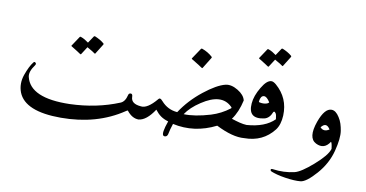

<svg xmlns="http://www.w3.org/2000/svg" viewBox="-80 -853 2460 1291"><g transform="rotate(10 1150.0 -208.0)"><path d="M120 -254Q127 -264 135 -256Q143 -249 135 -238Q99 -189 107 -154Q140 -15 410 -22Q592 -28 745 -91Q775 -103 786 -150Q789 -164 804 -163Q815 -161 815 -142Q816 -95 884 -90Q909 -89 906 -58Q900 0 884 0Q839 0 803 -46Q801 -49 790 -41Q612 79 366 79Q122 79 74 -41Q52 -99 74 -162Q96 -224 120 -254ZM491 -498Q493 -501 499 -500Q516 -493 532 -484Q548 -475 562 -463Q566 -459 563 -455L520 -386Q518 -383 512 -388Q509 -391 496.5 -398.5Q484 -406 461 -419L427 -366Q424 -362 418 -367Q414 -370 398.5 -380Q383 -390 355 -407Q351 -409 354 -412L398 -478Q400 -481 405 -480Q420 -475 433.5 -467Q447 -459 459 -450Z M1117 -11Q1102 35 1099 54Q1096 74 1085 79Q1075 83 1067 78Q1051 65 1082 -22Q1051 -31 1030 -46Q1009 -61 990 -86Q937 -5 883 0Q872 1 866 -17Q854 -54 867 -79Q874 -92 883 -90Q928 -83 990 -157Q997 -166 1004 -163Q1008 -162 1012 -158Q1016 -154 1021 -149Q1065 -99 1131 -94Q1188 -181 1275 -250Q1361 -318 1419 -332Q1458 -341 1504 -313Q1549 -286 1558 -249Q1540 -167 1501 -114Q1531 -104 1557 -97.5Q1583 -91 1605 -90Q1614 -90 1616 -65Q1622 -2 1605 0Q1527 7 1412 -51Q1267 22 1117 -11ZM1482 -192Q1406 -268 1275 -181Q1209 -138 1176 -88Q1251 -85 1358 -117Q1426 -138 1482 -181Q1489 -186 1482 -192ZM1215 -541Q1217 -544 1223 -543Q1263 -529 1294 -501Q1298 -497 1295 -493L1248 -417Q1245 -412 1238 -418Q1234 -421 1217 -432Q1200 -443 1168 -462Q1163 -465 1166 -468Z M1720 -409Q1733 -409 1752 -393Q1842 -315 1837 -195Q1834 -132 1806 -95Q1732 0 1605 0Q1592 0 1586 -23Q1583 -34 1583.5 -46Q1584 -58 1586 -68Q1590 -88 1605 -90Q1730 -99 1793 -162Q1790 -193 1784 -201Q1777 -212 1772 -210Q1768 -209 1767 -206Q1750 -162 1715 -154Q1605 -130 1614 -239Q1618 -291 1654 -351Q1688 -409 1720 -409ZM1687 -301Q1665 -300 1660 -262Q1660 -256 1661 -256Q1681 -250 1702 -253Q1722 -256 1729 -266Q1706 -303 1687 -301ZM1748 -635Q1750 -638 1756 -637Q1773 -630 1789 -621Q1805 -612 1819 -600Q1823 -596 1820 -592L1777 -523Q1775 -520 1769 -525Q1766 -528 1753.5 -535.5Q1741 -543 1718 -556L1684 -503Q1681 -499 1675 -504Q1671 -507 1655.5 -517Q1640 -527 1612 -544Q1608 -546 1611 -549L1655 -615Q1657 -618 1662 -617Q1677 -612 1690.5 -604Q1704 -596 1716 -587Z M2069 -194Q2104 -291 2151 -290Q2180 -290 2205 -250Q2218 -230 2225 -208Q2232 -186 2236 -161Q2244 -111 2221 -22Q2198 67 2133 141Q2067 216 2028 220Q1988 224 1922 214Q1889 209 1865.5 202.5Q1842 196 1827 190Q1816 185 1817 178Q1819 170 1830 172Q1908 183 1979 166Q2000 161 2030.5 141Q2061 121 2101 86Q2141 51 2165 22Q2189 -7 2196 -31Q2191 -73 2184 -77Q2146 -18 2087 -48Q2028 -78 2069 -194ZM2160 -157Q2131 -204 2098 -161Q2123 -133 2160 -157Z"/></g></svg>

Font: Amiri Modified
Style: Regular
Weight: 400
Version: 0.117-H1